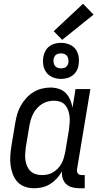

<svg xmlns="http://www.w3.org/2000/svg" viewBox="-20 -994 540 1022"><path d="M161 8Q161 8 161 8Q161 8 161 8Q135 8 111.5 -0.5Q88 -9 72 -27Q56 -45 47.5 -68.5Q39 -92 36 -116.5Q33 -141 35 -167.5Q37 -194 41 -219L61 -339Q65 -363 71.5 -386Q78 -409 90 -430.5Q102 -452 119 -471Q136 -490 157 -503Q178 -516 201.5 -522Q225 -528 249 -528Q272 -528 293.5 -521Q315 -514 330 -498.5Q345 -483 353.5 -463Q362 -443 366 -421L382 -520H461L390 -93Q389 -87 390 -81Q391 -75 394.5 -70.5Q398 -66 404 -64Q410 -62 416 -62H431V8H404Q385 8 366 3.5Q347 -1 333.5 -13Q320 -25 314 -43.5Q308 -62 310 -82Q299 -62 283 -44.5Q267 -27 247 -14.5Q227 -2 205 3Q183 8 161 8ZM204 -62Q219 -62 234.5 -65.5Q250 -69 263.5 -77.5Q277 -86 288.5 -98Q300 -110 307.5 -124Q315 -138 319.5 -153Q324 -168 327 -183L347 -303Q349 -320 350.5 -338Q352 -356 350.5 -372.5Q349 -389 343.5 -405Q338 -421 328 -433.5Q318 -446 302 -452Q286 -458 268 -458Q252 -458 235.5 -454Q219 -450 204.5 -441Q190 -432 178 -419Q166 -406 158 -391Q150 -376 145 -360Q140 -344 137 -328L117 -208Q115 -191 114 -173.5Q113 -156 115.5 -140Q118 -124 124.5 -109Q131 -94 142.5 -83Q154 -72 170 -67Q186 -62 203 -62ZM305 -574Q282 -574 261 -582.5Q240 -591 227 -608Q214 -625 210.5 -647.5Q207 -670 211 -693Q214 -709 222 -723.5Q230 -738 243.5 -748Q257 -758 273 -762Q289 -766 305 -766Q327 -766 348.5 -757.5Q370 -749 382.5 -732Q395 -715 398.5 -692.5Q402 -670 398 -647Q396 -631 387.5 -616.5Q379 -602 365.5 -592Q352 -582 336 -578Q320 -574 305 -574ZM305 -630Q311 -630 318 -631.5Q325 -633 330.5 -637Q336 -641 339.5 -647.5Q343 -654 344 -660Q345 -670 343.5 -679.5Q342 -689 337 -696Q332 -703 323 -706.5Q314 -710 305 -710Q298 -710 291.5 -708.5Q285 -707 279 -703Q273 -699 270 -692.5Q267 -686 265 -680Q264 -670 265.5 -660.5Q267 -651 272 -644Q277 -637 286 -633.5Q295 -630 305 -630ZM311 -782 266 -828 422 -974 478 -916Z"/></svg>

Font: Iosevka Gothic
Style: Italic
Weight: 400
Italic angle: -9°
Monospace: yes
Designer: Belleve Invis
Foundry: Belleve Invis
Version: Version 15.5.1; ttfautohint (v1.8.4)